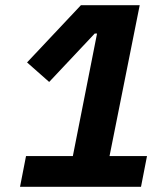

<svg xmlns="http://www.w3.org/2000/svg" viewBox="-20 -718 640 738"><path d="M522 0H57L80 -118H260L353 -589H344L169 -403L84 -478L291 -698H517L401 -118H545Z"/></svg>

Font: IBM Plex Sans
Style: Bold Italic
Weight: 700
Italic angle: -11.31°
Designer: Mike Abbink, Paul van der Laan, Pieter van Rosmalen
Foundry: Bold Monday
Version: Version 3.201